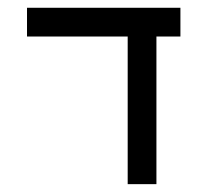

<svg xmlns="http://www.w3.org/2000/svg" viewBox="-20 -469 528 489"><path d="M378.4 0H305.2V-376H48.8V-449.2H439.5V-376H378.4Z"/></svg>

Font: Catrinity
Style: Regular
Weight: 400
Designer: Alexander Lange
Foundry: High-Logic / Made with FontCreator
Version: Version 2.090;May 20, 2024;FontCreator 15.0.0.2974 64-bit